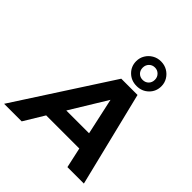

<svg xmlns="http://www.w3.org/2000/svg" viewBox="-317 -1159 1336 1336"><g transform="rotate(45 351.5 -490.5)"><path d="M-63 0 390 -700H550L722 0H560L527 -150H201L110 0ZM276 -273H500L441 -543ZM501 -739Q448 -739 412.5 -774Q377 -809 377 -860Q377 -893 393.5 -920.5Q410 -948 438 -964.5Q466 -981 501 -981Q536 -981 564 -964.5Q592 -948 608.5 -920.5Q625 -893 625 -860Q625 -809 589.5 -774Q554 -739 501 -739ZM501 -799Q527 -799 544 -816Q561 -833 561 -860Q561 -886 543.5 -903.5Q526 -921 501 -921Q475 -921 458 -903.5Q441 -886 441 -860Q441 -833 458 -816Q475 -799 501 -799Z"/></g></svg>

Font: Montserrat
Style: Bold Italic
Weight: 700
Italic angle: -11.3°
Designer: Julieta Ulanovsky
Foundry: Julieta Ulanovsky
Version: Version 9.000; ttfautohint (v1.8.4.7-5d5b)